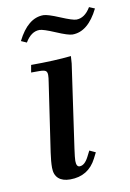

<svg xmlns="http://www.w3.org/2000/svg" viewBox="-75 -661 483 716"><g transform="rotate(-10 167.0 -303.5)"><path d="M41 -533.2Q81.1 -613.8 140.1 -613.8Q155.8 -613.8 200.4 -595Q245.1 -576.2 258.8 -576.2Q290.5 -576.2 313 -613.8L334 -605Q293.9 -523.9 234.9 -523.9Q219.2 -523.9 174.6 -543Q129.9 -562 116.2 -562Q84.5 -562 62 -523.9ZM58.1 -411.1 63 -439Q151.4 -439 214.8 -445.8L212.9 -418L168 -104Q163.1 -68.8 163.1 -58.1Q163.1 -35.2 175.8 -35.2Q194.8 -35.2 210 -64.9L221.2 -86.9L244.1 -76.2L232.9 -54.2Q201.7 6.8 132.8 6.8Q104 6.8 88.6 -7.1Q73.2 -21 73.2 -47.9Q73.2 -71.8 78.1 -105L116.2 -363.8Q119.1 -380.9 119.1 -391.1Q119.1 -402.8 112.8 -407Q106.4 -411.1 88.9 -411.1Z"/></g></svg>

Font: Dihjauti
Style: Bold Italic
Weight: 700
Italic angle: -9°
Designer: T. Christopher White
Version: Version 3.0.0